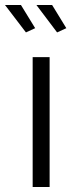

<svg xmlns="http://www.w3.org/2000/svg" viewBox="-56 -750 294 770"><path d="M90 -730H153L210 -637L173 -620ZM-36 -730H28L85 -637L48 -620ZM75 0V-521H143V0Z"/></svg>

Font: IngvarSans
Style: Regular
Weight: 400
Version: Version 1.000